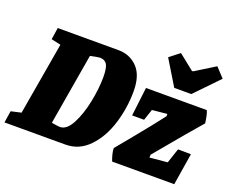

<svg xmlns="http://www.w3.org/2000/svg" viewBox="-141 -910 1322 1101"><g transform="rotate(20 520.0 -360.0)"><path d="M610 -421Q610 -319 580 -222Q550 -125 490 -62.5Q430 0 347 0H-25L-14 -72L48 -86L124 -528L66 -541L77 -613H448Q517 -613 563.5 -565.5Q610 -518 610 -421ZM419 -437Q419 -494 406 -515Q393 -536 363 -536Q352 -536 305 -526L231 -91Q271 -84 282 -84Q323 -84 354 -142.5Q385 -201 402 -284Q419 -367 419 -437ZM963 -195 1042 -194 1011 0H632Q625 -17 619.5 -38.5Q614 -60 614 -76L685 -162Q789 -289 836 -351V-365L745 -356L722 -288H649L670 -463H1041Q1046 -454 1051 -431.5Q1056 -409 1058 -388Q1035 -360 974 -290L826 -113L825 -95L933 -105ZM729 -672 790 -720 884 -645H891L1012 -720L1065 -663L926 -519H822Z"/></g></svg>

Font: Grenze Black
Style: Italic
Weight: 900
Italic angle: -10°
Designer: Renata Polastri
Foundry: Omnibus-Type
Version: Version 1.002; ttfautohint (v1.8)